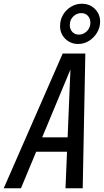

<svg xmlns="http://www.w3.org/2000/svg" viewBox="-59 -1006 555 1026"><path d="M-39 0 276 -720H353L53 0ZM291 0 321 -720H397L383 0ZM110 -272H356L339 -195H93ZM359 -771Q318 -771 290 -798.5Q262 -826 262 -867Q262 -900 278 -927Q294 -954 320.5 -970Q347 -986 378 -986Q420 -986 448 -958.5Q476 -931 476 -890Q476 -859 459.5 -831.5Q443 -804 416.5 -787.5Q390 -771 359 -771ZM362 -821Q387 -821 405.5 -839.5Q424 -858 424 -885Q424 -907 410.5 -921.5Q397 -936 375 -936Q351 -936 332.5 -918Q314 -900 314 -872Q314 -850 327.5 -835.5Q341 -821 362 -821Z"/></svg>

Font: Instrument Sans Condensed Medium
Style: Italic
Weight: 500
Width: 3
Italic angle: -13°
Designer: Rodrigo Fuenzalida
Foundry: fragTYPE
Version: Version 1.000;gftools[0.9.28]